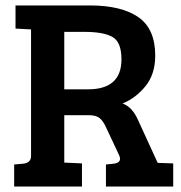

<svg xmlns="http://www.w3.org/2000/svg" viewBox="-20 -685 666 705"><path d="M32 0V-81L65 -84Q94 -87 94 -112V-577L37 -580V-665H310Q426 -665 488 -622Q550 -579 550 -481Q550 -413 514.5 -369Q479 -325 430 -305Q466 -292 487 -244L559 -87L616 -85V0H369V-81L398 -84Q430 -88 417 -116L370 -216Q359 -241 345.5 -251.5Q332 -262 307 -262H216V-88L281 -85V0ZM216 -357H303Q426 -357 426 -467Q426 -530 393.5 -549Q361 -568 289 -568H216Z"/></svg>

Font: Bree Serif
Style: Regular
Weight: 400
Designer: Veronika Burian, Jos Scaglione
Foundry: TypeTogether
Version: Version 1.001